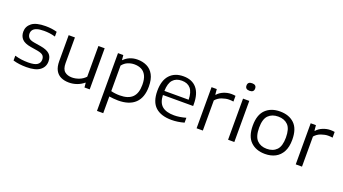

<svg xmlns="http://www.w3.org/2000/svg" viewBox="-69 -1461 4258 2381"><g transform="rotate(20 2060.0 -270.0)"><path d="M242.5 9.5Q194 9.5 150.5 4Q107 -1.5 66.5 -13.5V-77Q113 -63.5 156 -58Q199 -52.5 244 -52.5Q328 -52.5 362.8 -76.8Q397.5 -101 397.5 -144.5Q397.5 -180 377.5 -199.8Q357.5 -219.5 302.5 -229.5L211 -244.5Q127.5 -258 92.5 -295.5Q57.5 -333 57.5 -392Q57.5 -461 114 -505.8Q170.5 -550.5 297 -550.5Q377 -550.5 447 -531V-468Q408.5 -479 372.2 -483.8Q336 -488.5 297.5 -488.5Q236.5 -488.5 201.8 -476.2Q167 -464 152.5 -443Q138 -422 138 -395.5Q138 -365 156.5 -342.5Q175 -320 229.5 -310.5L321 -295.5Q402 -282 440 -248Q478 -214 478 -150Q478 -77 420 -33.8Q362 9.5 242.5 9.5Z M803.5 9Q743.5 9 698 -12Q652.5 -33 627 -79Q601.5 -125 601.5 -200V-542.5H684V-204Q684 -125 721 -94Q758 -63 818 -63Q864 -63 911 -81Q958 -99 994 -137V-542.5H1076.5V0H1007.5L1002 -60H997Q957.5 -26.5 907.5 -8.8Q857.5 9 803.5 9Z M1252.5 220V-542.5H1322.5L1328.5 -479H1333Q1364.5 -512.5 1410 -531.5Q1455.5 -550.5 1510.5 -550.5Q1578.5 -550.5 1633.8 -523.8Q1689 -497 1721.5 -437.8Q1754 -378.5 1754 -281.5Q1754 -137.5 1677.2 -64Q1600.5 9.5 1453.5 9.5Q1421 9.5 1390.5 6.2Q1360 3 1335 -0.5V220ZM1450.5 -57Q1562 -57 1616.5 -110.2Q1671 -163.5 1671 -275Q1671 -351.5 1648 -396.8Q1625 -442 1585 -461.8Q1545 -481.5 1493 -481.5Q1450 -481.5 1408.2 -464.8Q1366.5 -448 1335 -408V-71Q1359 -64.5 1389.2 -60.8Q1419.5 -57 1450.5 -57Z M2158 9.5Q2018 9.5 1944.2 -58.2Q1870.5 -126 1870.5 -270.5Q1870.5 -408 1935.5 -479.2Q2000.5 -550.5 2116 -550.5Q2230 -550.5 2291.2 -478.8Q2352.5 -407 2352.5 -269V-245H1953.5Q1957 -144.5 2010.2 -99.8Q2063.5 -55 2168.5 -55Q2204.5 -55 2243.5 -61.2Q2282.5 -67.5 2323.5 -79V-14.5Q2237.5 9.5 2158 9.5ZM2115 -492.5Q2039 -492.5 1997.5 -446Q1956 -399.5 1953.5 -299H2273.5Q2271 -399 2231 -445.8Q2191 -492.5 2115 -492.5Z M2487 0V-542.5H2556L2562.5 -471.5H2568Q2599.5 -507.5 2648.5 -527.5Q2697.5 -547.5 2748 -547.5Q2777.5 -547.5 2803 -543V-467.5Q2789.5 -470 2774.8 -471Q2760 -472 2744.5 -472Q2703 -472 2653 -454.5Q2603 -437 2569.5 -397.5V0Z M2902.5 0V-542.5H2985V0ZM2944 -661Q2887 -661 2887 -710.5Q2887 -760.5 2944 -760.5Q3001 -760.5 3001 -710.5Q3001 -661 2944 -661Z M3390.5 9.5Q3273 9.5 3201.5 -58.8Q3130 -127 3130 -271Q3130 -413 3201 -481.8Q3272 -550.5 3390.5 -550.5Q3509.5 -550.5 3580.2 -483Q3651 -415.5 3651 -271Q3651 -176.5 3618 -114.2Q3585 -52 3526.5 -21.2Q3468 9.5 3390.5 9.5ZM3390.5 -58Q3472 -58 3519.8 -107Q3567.5 -156 3567.5 -270.5Q3567.5 -386 3519.8 -434.5Q3472 -483 3390.5 -483Q3309 -483 3261 -434.8Q3213 -386.5 3213 -272Q3213 -156.5 3261 -107.2Q3309 -58 3390.5 -58Z M3795.5 0V-542.5H3864.5L3871 -471.5H3876.5Q3908 -507.5 3957 -527.5Q4006 -547.5 4056.5 -547.5Q4086 -547.5 4111.5 -543V-467.5Q4098 -470 4083.2 -471Q4068.5 -472 4053 -472Q4011.5 -472 3961.5 -454.5Q3911.5 -437 3878 -397.5V0Z"/></g></svg>

Font: Encode Sans Expanded
Style: Regular
Weight: 400
Width: 7
Designer: Multiple Designers
Foundry: Impallari Type
Version: Version 3.000; ttfautohint (v1.8.3) -l 8 -r 50 -G 200 -x 14 